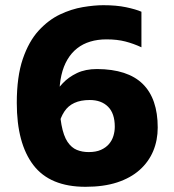

<svg xmlns="http://www.w3.org/2000/svg" viewBox="-20 -700 665 732"><path d="M306 12.2Q170.6 12.2 107.3 -70.5Q44 -153.2 44 -307.8Q44 -407.8 66.8 -475Q89.7 -542.1 127.1 -583Q164.5 -623.8 208.3 -644.7Q252.1 -665.5 296 -672.9Q339.9 -680.2 373.9 -680.2Q423.6 -680.2 460.4 -672.5Q497.1 -664.8 519.2 -655.3V-519.7Q489 -533.8 457.9 -541.8Q426.8 -549.9 386.1 -549.9Q352.3 -549.9 324.2 -541.4Q296.1 -533 274.3 -515.9Q252.5 -498.9 237.2 -473.1Q221.9 -447.4 214.1 -413.3Q206.3 -379.2 206.3 -336.7Q206.3 -267.5 214.3 -224.5Q222.3 -181.5 237.5 -159.1Q252.7 -136.7 273 -128.5Q293.3 -120.2 317.9 -120.2Q346 -120.2 364.9 -128.7Q383.8 -137.2 395.5 -150.9Q407.2 -164.6 412.4 -181.9Q417.6 -199.1 417.6 -216.6Q417.6 -267.8 391.9 -293.2Q366.3 -318.7 322.1 -318.7Q287.6 -318.7 263.6 -307.6Q239.6 -296.6 225.2 -274.6Q210.7 -252.7 203.1 -220.6L167 -288.7Q171.8 -308.7 184.5 -333.9Q197.1 -359.2 219.1 -382.5Q241.1 -405.9 273.4 -421.4Q305.7 -436.8 350.1 -436.8Q467 -436.1 524.2 -380Q581.3 -323.8 581.3 -213.5Q581.3 -165.4 564.1 -124.1Q546.8 -82.9 512.5 -52.2Q478.1 -21.5 426.7 -4.6Q375.3 12.2 306 12.2Z"/></svg>

Font: Maven Pro
Style: Regular
Weight: 400
Designer: Joe Prince
Foundry: Joe Prince
Version: Version 2.103